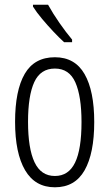

<svg xmlns="http://www.w3.org/2000/svg" viewBox="-20 -785 464 815"><path d="M380 -267Q380 -134 339 -62Q298 10 213 10Q129 10 86.5 -62.5Q44 -135 44 -268Q44 -401 85 -471.5Q126 -542 213 -542Q298 -542 339 -470.5Q380 -399 380 -267ZM99 -268Q99 -155 126.5 -96.5Q154 -38 213 -38Q271 -38 298.5 -94.5Q326 -151 326 -267Q326 -376 300 -435Q274 -494 213 -494Q152 -494 125.5 -436.5Q99 -379 99 -268ZM184 -765Q205 -727 232.5 -687.5Q260 -648 286 -617V-606H252Q232 -624 207 -650.5Q182 -677 158.5 -705Q135 -733 120 -757V-765Z"/></svg>

Font: Noto Sans Gurmukhi ExtraCondensed Light
Style: Regular
Weight: 300
Width: 2
Designer: Jelle Bosma - Monotype Design Team
Foundry: Monotype Imaging Inc.
Version: Version 2.004; ttfautohint (v1.8.4.7-5d5b)